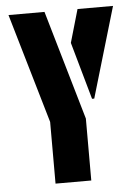

<svg xmlns="http://www.w3.org/2000/svg" viewBox="-51 -724 541 763"><g transform="rotate(-5 220.0 -342.0)"><path d="M11.7 -683.6H155.3L282.2 -247.1V0H139.6V-246.1ZM249 -551.8 287.1 -683.6H428.7L322.3 -323.2H313.5Z"/></g></svg>

Font: Post No Bills Colombo ExtraBold
Style: Regular
Weight: 800
Designer: Kosala Senevirathne, Siva Puranthara, Lasantha Premarathna, Tharique Azeez
Foundry: Mooniak
Version: Version 1.220 ; ttfautohint (v1.6)